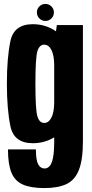

<svg xmlns="http://www.w3.org/2000/svg" viewBox="-20 -725 466 976"><path d="M205.5 231Q136 231 95.5 212.8Q55 194.5 37.8 151.5Q20.5 108.5 20.5 34.5H162.5Q162.5 88.5 174 110Q185.5 131.5 206.5 131.5Q220.5 131.5 231.5 120.2Q242.5 109 249 79Q255.5 49 255.5 -6.5V-27Q206.5 3 147 3Q51 3 33 -83Q15 -169 15 -300Q15 -431 33 -516.5Q51 -602 147 -602Q212 -602 264.5 -566L269 -597.5H401.5V-8Q401.5 87 381 139Q360.5 191 317.2 211Q274 231 205.5 231ZM255.5 -395.5Q255 -444 241.5 -470.5Q227.5 -498 205 -498Q180.5 -498 170.2 -465Q160 -432 160 -299.5Q160 -166 170.2 -133Q180.5 -100 205 -100Q227.5 -100 241.5 -127.5Q255 -154 255.5 -203.5ZM211 -618.5Q193 -618.5 180.2 -631.2Q167.5 -644 167.5 -662Q167.5 -680 180.2 -692.5Q193 -705 211 -705Q228.5 -705 241.2 -692.5Q254 -680 254 -662Q254 -644 241.5 -631.2Q229 -618.5 211 -618.5Z"/></svg>

Font: Anybody Condensed Regular
Style: Bold
Weight: 700
Width: 3
Designer: Tyler Finck
Foundry: Etcetera Type Company
Version: Version 1.010; ttfautohint (v1.8.3) -l 8 -r 50 -G 200 -x 14 